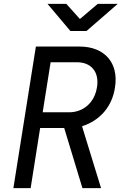

<svg xmlns="http://www.w3.org/2000/svg" viewBox="-20 -970 640 990"><path d="M343 -810H426L587 -950H484L392 -872L322 -950H225ZM49 0H138L187 -310H311L405 0H501L403 -319C497 -349 559 -422 573 -520C593 -645 520 -730 390 -730H165ZM200 -391 241 -649H377C451 -649 493 -598 480 -520C468 -442 411 -391 336 -391Z"/></svg>

Font: JetBrains Mono
Style: Italic
Weight: 400
Italic angle: -9°
Monospace: yes
Designer: Philipp Nurullin, Konstantin Bulenkov
Foundry: JetBrains
Version: Version 2.305